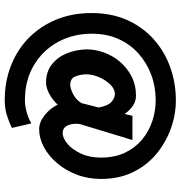

<svg xmlns="http://www.w3.org/2000/svg" viewBox="4 -663 761 809"><g transform="rotate(90 384.5 -258.5)"><path d="M403 102Q322 102 254.5 75Q187 48 138 -1Q89 -50 62 -116.5Q35 -183 35 -263Q35 -349 65 -415Q95 -481 146.5 -526.5Q198 -572 264 -595.5Q330 -619 403 -619Q463 -619 521.5 -598Q580 -577 628.5 -537Q677 -497 705.5 -438Q734 -379 734 -304Q734 -248 715.5 -200.5Q697 -153 666.5 -117.5Q636 -82 599 -62.5Q562 -43 525 -43Q494 -43 465 -66.5Q436 -90 421 -121Q402 -100 376 -86Q350 -72 328 -72Q283 -72 252 -96Q221 -120 205 -159Q189 -198 188 -243Q188 -279 201 -315.5Q214 -352 239.5 -382.5Q265 -413 301.5 -432Q338 -451 384 -451Q407 -451 427 -437Q447 -423 460 -403Q462 -411 464 -419.5Q466 -428 468 -436H570L505 -222Q502 -213 501.5 -202Q501 -191 503 -180.5Q505 -170 509.5 -161Q514 -152 522 -147Q530 -142 541 -142Q561 -142 585 -161.5Q609 -181 626.5 -217.5Q644 -254 644 -303Q644 -362 623 -405.5Q602 -449 567 -477.5Q532 -506 489.5 -520Q447 -534 403 -534Q345 -534 294.5 -515Q244 -496 205 -461Q166 -426 144 -376.5Q122 -327 122 -265Q122 -187 156.5 -123Q191 -59 254.5 -21Q318 17 403 17Q425 17 451 10Q477 3 500 -10L519 72Q492 85 464 93.5Q436 102 403 102ZM338 -174Q354 -174 379 -187.5Q404 -201 415 -223Q419 -240 423 -255Q427 -270 433 -293Q426 -333 409.5 -347.5Q393 -362 376 -362Q355 -362 336 -342.5Q317 -323 305 -295Q293 -267 293 -240Q294 -217 302 -195.5Q310 -174 338 -174Z"/></g></svg>

Font: Teachers
Style: Regular
Weight: 400
Designer: Alfredo Marco Pradil, Chank Diesel
Version: Version 1.001